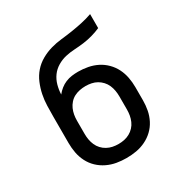

<svg xmlns="http://www.w3.org/2000/svg" viewBox="-173 -863 946 998"><g transform="rotate(-30 300.0 -363.5)"><path d="M300 8Q270 8 241 3Q212 -2 185 -15Q158 -28 136.5 -48.5Q115 -69 101.5 -95.5Q88 -122 82.5 -151Q77 -180 77 -210V-368Q77 -401 78 -434Q79 -467 85.5 -499Q92 -531 105 -562Q118 -593 139.5 -617.5Q161 -642 190 -658.5Q219 -675 250.5 -684Q282 -693 315 -696.5Q348 -700 380.5 -705Q413 -710 445.5 -717Q478 -724 509 -735V-651Q484 -640 457 -632.5Q430 -625 403 -621.5Q376 -618 348 -616.5Q320 -615 293.5 -609Q267 -603 242.5 -588.5Q218 -574 202 -552Q186 -530 178.5 -503Q171 -476 170 -448Q182 -463 197 -475Q212 -487 230 -494.5Q248 -502 267 -504.5Q286 -507 305 -507Q334 -507 363 -501.5Q392 -496 418 -483Q444 -470 465 -449Q486 -428 499 -402Q512 -376 517.5 -347Q523 -318 523 -289V-210Q523 -180 517.5 -151Q512 -122 498.5 -95.5Q485 -69 463.5 -48.5Q442 -28 415 -15Q388 -2 359 3Q330 8 300 8ZM300 -76Q318 -76 335 -79.5Q352 -83 367.5 -91.5Q383 -100 395 -113Q407 -126 414 -142Q421 -158 424 -175Q427 -192 427 -210V-289Q427 -306 424 -323.5Q421 -341 414 -357Q407 -373 395 -386Q383 -399 368 -407.5Q353 -416 335.5 -419.5Q318 -423 301 -423Q283 -423 265.5 -419.5Q248 -416 232.5 -408Q217 -400 205 -386.5Q193 -373 186 -357Q179 -341 176 -324Q173 -307 173 -289V-210Q173 -192 176 -175Q179 -158 186 -142Q193 -126 205 -113Q217 -100 232.5 -91.5Q248 -83 265 -79.5Q282 -76 300 -76Z"/></g></svg>

Font: Iosevka Fixed Medium Extended
Style: Regular
Weight: 500
Width: 7
Monospace: yes
Designer: Belleve Invis
Foundry: Belleve Invis
Version: Version 24.1.1; ttfautohint (v1.8.4)